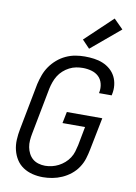

<svg xmlns="http://www.w3.org/2000/svg" viewBox="-100 -980 749 1056"><g transform="rotate(10 275.0 -452.0)"><path d="M215 12Q185 12 156.5 5Q128 -2 104.5 -17.5Q81 -33 66 -56.5Q51 -80 44 -108Q37 -136 38.5 -166.5Q40 -197 46 -227L96 -487Q102 -513 111.5 -539Q121 -565 137 -588Q153 -611 175 -630Q197 -649 223 -661Q249 -673 275.5 -677.5Q302 -682 328 -682Q354 -682 380 -678.5Q406 -675 429 -665.5Q452 -656 470.5 -640Q489 -624 500 -602.5Q511 -581 514 -555Q517 -529 511 -502L510 -497H439L440 -501Q445 -526 439 -550Q433 -574 416.5 -589.5Q400 -605 376.5 -611.5Q353 -618 328 -618Q310 -618 291 -614.5Q272 -611 253.5 -601.5Q235 -592 219.5 -578Q204 -564 193.5 -547Q183 -530 176.5 -511.5Q170 -493 166 -475L116 -215Q112 -195 110.5 -175.5Q109 -156 112.5 -137.5Q116 -119 124.5 -102.5Q133 -86 146.5 -74.5Q160 -63 178.5 -57.5Q197 -52 216 -52Q235 -52 254 -56.5Q273 -61 290.5 -70Q308 -79 323.5 -92.5Q339 -106 350 -123Q361 -140 366.5 -158.5Q372 -177 376 -195L396 -300H270L283 -364H481L445 -183Q440 -157 432 -131Q424 -105 408 -81Q392 -57 369.5 -39Q347 -21 321 -9.5Q295 2 268 7Q241 12 215 12ZM343 -728 301 -772 453 -916 505 -864Z"/></g></svg>

Font: Lode
Style: Italic
Weight: 400
Italic angle: -11°
Monospace: yes
Designer: Belleve Invis
Foundry: Belleve Invis
Version: Version 29.2.0; ttfautohint (v1.8.3)